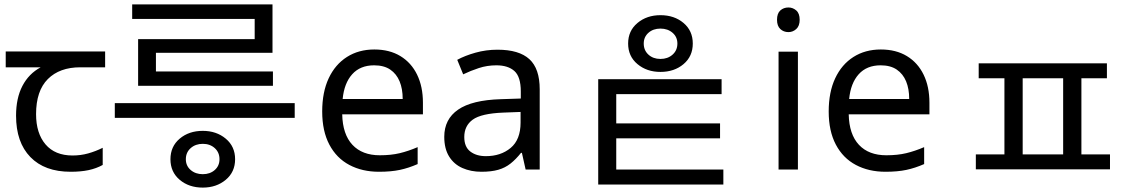

<svg xmlns="http://www.w3.org/2000/svg" viewBox="-20 -771 5217 873"><path d="M301 10Q183 10 118 -57Q53 -124 53 -245Q53 -325 82 -380.5Q111 -436 165 -465H6V-537H458V-465H345Q251 -465 197.5 -411.5Q144 -358 144 -252Q144 -165 187 -114.5Q230 -64 310 -64Q347 -64 381 -73.5Q415 -83 447 -99V-21Q418 -5 383 2.5Q348 10 301 10Z M902 82Q839 82 797 46.5Q755 11 755 -47Q755 -105 797 -140.5Q839 -176 902 -176Q964 -176 1006.5 -140.5Q1049 -105 1049 -47Q1049 11 1006.5 46.5Q964 82 902 82ZM902 21Q935 21 956.5 2Q978 -17 978 -47Q978 -78 956.5 -97.5Q935 -117 902 -117Q869 -117 847 -97.5Q825 -78 825 -47Q825 -17 847 2Q869 21 902 21ZM1320 -235H502V-302H1320ZM1221 -381H608V-593H1138V-707H1219V-531H689V-446H1221ZM1219 -685H581V-751H1219Z M1682 -546Q1751 -546 1800.5 -516Q1850 -486 1876.5 -431.5Q1903 -377 1903 -304V-251H1536Q1538 -160 1582.5 -112.5Q1627 -65 1707 -65Q1758 -65 1797.5 -74.5Q1837 -84 1879 -102V-25Q1838 -7 1798 1.5Q1758 10 1703 10Q1627 10 1568.5 -21Q1510 -52 1477.5 -113.5Q1445 -175 1445 -264Q1445 -352 1474.5 -415Q1504 -478 1557.5 -512Q1611 -546 1682 -546ZM1681 -474Q1618 -474 1581.5 -433.5Q1545 -393 1538 -321H1811Q1811 -367 1797 -401Q1783 -435 1754.5 -454.5Q1726 -474 1681 -474Z M2242 -545Q2340 -545 2387 -502Q2434 -459 2434 -365V0H2370L2353 -76H2349Q2326 -47 2301.5 -27.5Q2277 -8 2245.5 1Q2214 10 2169 10Q2121 10 2082.5 -7Q2044 -24 2022 -59.5Q2000 -95 2000 -149Q2000 -229 2063 -272.5Q2126 -316 2257 -320L2348 -323V-355Q2348 -422 2319 -448Q2290 -474 2237 -474Q2195 -474 2157 -461.5Q2119 -449 2086 -433L2059 -499Q2094 -518 2142 -531.5Q2190 -545 2242 -545ZM2268 -259Q2168 -255 2129.5 -227Q2091 -199 2091 -148Q2091 -103 2118.5 -82Q2146 -61 2189 -61Q2257 -61 2302 -98.5Q2347 -136 2347 -214V-262Z M2983 -702Q3046 -702 3088 -666.5Q3130 -631 3130 -573Q3130 -515 3088 -479.5Q3046 -444 2983 -444Q2921 -444 2878.5 -479.5Q2836 -515 2836 -573Q2836 -631 2878.5 -666.5Q2921 -702 2983 -702ZM2983 -641Q2950 -641 2928.5 -622Q2907 -603 2907 -573Q2907 -542 2928.5 -522.5Q2950 -503 2983 -503Q3016 -503 3038 -522.5Q3060 -542 3060 -573Q3060 -603 3038 -622Q3016 -641 2983 -641ZM2700 -411H3261V-343H2782V35H2700ZM2700 0H3269V68H2700ZM2719 -210H3254V-142H2719Z M3608 -536V0H3520V-536ZM3565 -737Q3585 -737 3600.5 -723.5Q3616 -710 3616 -681Q3616 -653 3600.5 -639Q3585 -625 3565 -625Q3543 -625 3528 -639Q3513 -653 3513 -681Q3513 -710 3528 -723.5Q3543 -737 3565 -737Z M3985 -546Q4054 -546 4103.5 -516Q4153 -486 4179.5 -431.5Q4206 -377 4206 -304V-251H3839Q3841 -160 3885.5 -112.5Q3930 -65 4010 -65Q4061 -65 4100.5 -74.5Q4140 -84 4182 -102V-25Q4141 -7 4101 1.5Q4061 10 4006 10Q3930 10 3871.5 -21Q3813 -52 3780.5 -113.5Q3748 -175 3748 -264Q3748 -352 3777.5 -415Q3807 -478 3860.5 -512Q3914 -546 3985 -546ZM3984 -474Q3921 -474 3884.5 -433.5Q3848 -393 3841 -321H4114Q4114 -367 4100 -401Q4086 -435 4057.5 -454.5Q4029 -474 3984 -474Z M4430 -483H5013V-415H4430ZM4417 -69H5027V-1H4417ZM4547 -429H4630V-42H4547ZM4814 -429H4897V-42H4814Z"/></svg>

Font: korean15
Style: Book
Weight: 400
Designer: Jelle Bosma - Monotype Design Team
Foundry: Monotype Imaging Inc.
Version: Version 2.003